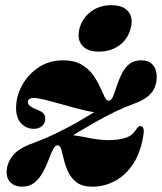

<svg xmlns="http://www.w3.org/2000/svg" viewBox="-20 -707 624 740"><path d="M534 -196.5Q525 -125.5 495.5 -79Q466 -32.5 424.2 -10Q382.5 12.5 335.5 12.5Q298.5 12.5 276.8 -3.2Q255 -19 243.8 -42.5Q232.5 -66 226.8 -89.8Q221 -113.5 216.5 -130Q212 -146.5 203 -147Q193 -148 185 -132.2Q177 -116.5 168 -92.5Q159 -68.5 146 -44.2Q133 -20 113.5 -3.8Q94 12.5 64.5 12.5Q38 12.5 21.8 -2.5Q5.5 -17.5 5.5 -43.5Q5.5 -76 28.2 -105.8Q51 -135.5 104 -154Q151.5 -171.5 192.8 -191.5Q234 -211.5 272.5 -232.5Q293 -245 311 -255.5Q329 -266 343 -274.5Q315.5 -278.5 282 -287.5Q248.5 -296.5 214.8 -306Q181 -315.5 153.2 -322.5Q125.5 -329.5 110 -329.5Q87.5 -329.5 87.5 -313Q87.5 -297 125.5 -283Q142 -277 148.2 -269Q154.5 -261 154.5 -249Q154.5 -232 142 -221.2Q129.5 -210.5 111 -210.5Q81 -210.5 61.5 -231.5Q42 -252.5 42 -291Q42 -335.5 64.8 -377.5Q87.5 -419.5 128.2 -447Q169 -474.5 223.5 -474.5Q265 -474.5 292.5 -459Q320 -443.5 337 -420.2Q354 -397 364.5 -373.8Q375 -350.5 382.5 -334.8Q390 -319 399 -319Q409 -319 415.5 -334.8Q422 -350.5 429.5 -373.8Q437 -397 448 -420.2Q459 -443.5 477 -459Q495 -474.5 523.5 -474.5Q554 -474.5 569 -457Q584 -439.5 584 -411.5Q584 -373 562.8 -348.2Q541.5 -323.5 496 -307Q460 -294 423.2 -276.2Q386.5 -258.5 347 -236Q320.5 -220.5 298.8 -207.8Q277 -195 261.5 -186Q289.5 -182 327.5 -174.5Q365.5 -167 398.5 -167Q434.5 -167 462 -175.2Q489.5 -183.5 503 -205.5Q509 -215 513 -218Q517 -221 522.5 -221Q535 -220.5 534 -196.5ZM361.5 -508Q316.5 -508 296.2 -532.2Q276 -556.5 286.5 -597.5Q297.5 -638 330.8 -662.5Q364 -687 408.5 -687Q454.5 -687 474.5 -662.5Q494.5 -638 483.5 -597.5Q473 -556.5 440 -532.2Q407 -508 361.5 -508Z"/></svg>

Font: Fraunces 72pt Black
Style: Italic
Weight: 900
Italic angle: -16°
Version: Version 1.000;[b76b70a41]